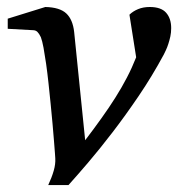

<svg xmlns="http://www.w3.org/2000/svg" viewBox="-20 -514 507 546"><path d="M466.8 -434.1Q466.8 -421.4 464.4 -410.2Q461.9 -398.9 458.7 -389.2Q455.6 -379.4 451.9 -371.6Q448.2 -363.8 445.8 -358.9Q412.6 -297.4 374.5 -241.2Q336.4 -185.1 299.8 -137.5Q263.2 -89.8 230.5 -51.5Q197.8 -13.2 174.8 12.2H117.2Q127.4 -9.8 132.8 -28.6Q138.2 -47.4 137.2 -64Q137.2 -65.4 136.2 -78.9Q135.3 -92.3 133.5 -113.5Q131.8 -134.8 129.4 -162.1Q127 -189.5 124 -218.8Q121.1 -248 117.9 -277.6Q114.7 -307.1 111.1 -332.8Q107.4 -358.4 103.8 -378.2Q100.1 -397.9 96.2 -408.2Q91.3 -418.5 86.4 -423.3Q81.5 -428.2 73.2 -428.2L2 -432.1V-460.9L108.9 -494.1Q149.9 -493.2 168.5 -475.8Q187 -458.5 190.9 -422.9L222.2 -115.2Q247.6 -148.4 269 -178.5Q290.5 -208.5 308.3 -236.8Q326.2 -265.1 340.8 -293.2Q355.5 -321.3 367.2 -351.1L348.1 -472.2Q357.9 -481.9 372.6 -488Q387.2 -494.1 405.8 -494.1Q438 -494.1 452.4 -477.8Q466.8 -461.4 466.8 -434.1Z"/></svg>

Font: Charis SIL Viet
Style: Italic
Weight: 400
Italic angle: -11°
Foundry: SIL International
Version: Version 5.000